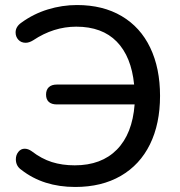

<svg xmlns="http://www.w3.org/2000/svg" viewBox="-20 -734 715 763"><path d="M65 -59Q43 -74 43 -101Q43 -118 53 -130.5Q63 -143 78 -143Q92 -143 106 -133Q145 -103 186 -90Q227 -77 277 -77Q383 -77 444.5 -139.5Q506 -202 515 -319H206Q185 -319 174 -329Q163 -339 163 -358Q163 -377 174 -387.5Q185 -398 206 -398H513Q502 -509 444 -568.5Q386 -628 283 -628Q193 -628 112 -574Q96 -564 82 -564Q64 -564 53 -576Q42 -588 42 -605Q42 -628 65 -644Q113 -679 170 -696.5Q227 -714 286 -714Q389 -714 463.5 -670Q538 -626 577 -544.5Q616 -463 616 -353Q616 -242 576 -160.5Q536 -79 460 -35Q384 9 279 9Q152 9 65 -59Z"/></svg>

Font: SN Pro
Style: Regular
Weight: 400
Designer: Tobias Whetton
Foundry: Supernotes
Version: Version 1.003